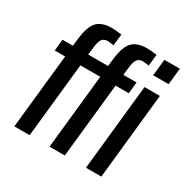

<svg xmlns="http://www.w3.org/2000/svg" viewBox="-171 -951 1118 1120"><g transform="rotate(30 388.0 -391.0)"><path d="M301.8 0 354.5 -501H284.7L292.5 -578.1H362.3L366.2 -611.3Q369.6 -645.5 374.5 -669.4Q379.4 -693.4 389.4 -716.1Q399.4 -738.8 414.1 -752.2Q428.7 -765.6 452.1 -773.7Q475.6 -781.7 507.3 -781.7Q530.3 -781.7 574.7 -775.9L566.4 -698.7Q562.5 -699.2 548.3 -701.4Q534.2 -703.6 527.3 -703.6Q498 -703.6 486.6 -685.3Q475.1 -667 471.2 -628.4L465.3 -578.1H554.2L546.4 -501H457.5L404.8 0ZM64.9 0 117.7 -501H47.9L55.7 -578.1H125.5L129.4 -611.3Q132.8 -645.5 137.7 -669.4Q142.6 -693.4 152.6 -716.1Q162.6 -738.8 177.2 -752.2Q191.9 -765.6 215.3 -773.7Q238.8 -781.7 270.5 -781.7Q293.5 -781.7 337.9 -775.9L329.6 -698.7Q325.7 -699.2 311.5 -701.4Q297.4 -703.6 290.5 -703.6Q261.2 -703.6 249.8 -685.3Q238.3 -667 234.4 -628.4L228.5 -578.1H317.4L309.6 -501H220.7L168 0ZM547.4 0 607.9 -578.1H711.4L650.9 0ZM617.2 -663.1 628.9 -773.9H732.9L721.2 -663.1Z"/></g></svg>

Font: Oswald
Style: Regular
Weight: 400
Designer: Vernon Adams
Foundry: Vernon Adams
Version: 3.0; ttfautohint (v0.94.23-7a4d-dirty) -l 8 -r 50 -G 200 -x 